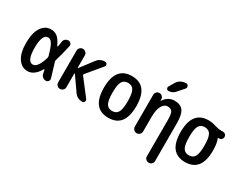

<svg xmlns="http://www.w3.org/2000/svg" viewBox="-106 -1351 2712 2157"><g transform="rotate(30 1250.0 -273.0)"><path d="M217.8 -435.5Q141.6 -435.5 141.6 -259.8Q141.6 -84 217.8 -84Q279.3 -84 324.2 -233.4Q327.1 -244.1 324.2 -255.9Q294.9 -362.3 271 -398.9Q247.1 -435.5 217.8 -435.5ZM201.2 9.8Q126 9.8 78.6 -59.6Q31.2 -128.9 31.2 -259.8Q31.2 -388.7 77.6 -459.5Q124 -530.3 201.2 -530.3Q248 -530.3 282.7 -503.4Q317.4 -476.6 353.5 -400.4Q357.4 -396.5 361.3 -401.4Q363.3 -413.1 367.2 -437.5Q371.1 -461.9 372.1 -469.7Q375 -492.2 392.1 -505.9Q409.2 -519.5 430.7 -519.5Q450.2 -519.5 463.4 -504.4Q476.6 -489.3 471.7 -468.8Q444.3 -342.8 417 -255.9Q414.1 -247.1 418 -235.4Q437.5 -175.8 473.6 -51.8Q478.5 -32.2 466.8 -16.1Q455.1 0 434.6 0Q411.1 0 393.6 -14.6Q376 -29.3 371.1 -51.8Q369.1 -61.5 365.7 -79.6Q362.3 -97.7 361.3 -100.6Q360.4 -103.5 356.9 -103.5Q353.5 -103.5 352.5 -101.6Q289.1 9.8 201.2 9.8Z M565.4 -53.7V-465.8Q565.4 -488.3 580.6 -503.9Q595.7 -519.5 618.7 -519.5Q641.6 -519.5 657.2 -503.9Q672.9 -488.3 672.9 -465.8V-307.6Q672.9 -304.7 675.3 -304.2Q677.7 -303.7 679.7 -305.7L803.7 -468.8Q841.8 -519.5 906.2 -519.5Q924.8 -519.5 933.1 -502.4Q941.4 -485.4 928.7 -470.7L769.5 -279.3Q761.7 -269.5 768.6 -260.7L930.7 -50.8Q942.4 -35.2 934.1 -17.6Q925.8 0 906.2 0Q841.8 0 804.7 -52.7L679.7 -231.4Q676.8 -235.4 673.8 -232.4Q672.9 -231.4 672.9 -228.5V-53.7Q672.9 -31.2 657.2 -15.6Q641.6 0 618.7 0Q595.7 0 580.6 -16.1Q565.4 -32.2 565.4 -53.7Z M1325.2 -402.8Q1301.8 -442.4 1250 -442.4Q1198.2 -442.4 1174.8 -402.8Q1151.4 -363.3 1151.4 -260.3Q1151.4 -157.2 1174.8 -117.7Q1198.2 -78.1 1250 -78.1Q1301.8 -78.1 1325.2 -117.7Q1348.6 -157.2 1348.6 -260.3Q1348.6 -363.3 1325.2 -402.8ZM1460 -260.3Q1460 9.8 1250 9.8Q1040 9.8 1040 -260.3Q1040 -530.3 1250 -530.3Q1460 -530.3 1460 -260.3Z M1559.6 -53.7V-467.8Q1559.6 -489.3 1574.7 -504.4Q1589.8 -519.5 1611.3 -519.5Q1633.8 -519.5 1648.4 -504.9Q1663.1 -490.2 1664.1 -467.8L1665 -448.2Q1665 -447.3 1666 -447.3Q1668 -447.3 1668 -449.2Q1689.5 -487.3 1725.1 -508.8Q1760.7 -530.3 1801.8 -530.3Q1880.9 -530.3 1915.5 -483.4Q1950.2 -436.5 1950.2 -320.3V167Q1950.2 189.5 1934.6 204.6Q1918.9 219.7 1897 219.7Q1875 219.7 1859.4 204.6Q1843.8 189.5 1843.8 167V-300.8Q1843.8 -382.8 1827.1 -409.2Q1810.5 -435.5 1766.6 -435.5Q1724.6 -435.5 1696.3 -385.7Q1668 -335.9 1668 -244.1V-53.7Q1668 -31.2 1651.9 -15.6Q1635.7 0 1613.8 0Q1591.8 0 1575.7 -16.1Q1559.6 -32.2 1559.6 -53.7ZM1701.2 -701.2Q1718.8 -731.4 1749.5 -748Q1780.3 -764.6 1815.4 -764.6Q1837.9 -764.6 1845.7 -745.1Q1853.5 -725.6 1839.8 -709L1767.6 -627Q1735.4 -589.8 1684.6 -589.8Q1668.9 -589.8 1661.1 -604.5Q1653.3 -619.1 1661.1 -632.8Z M2320.3 -402.8Q2296.9 -442.4 2245.1 -442.4Q2193.4 -442.4 2169.9 -402.8Q2146.5 -363.3 2146.5 -260.3Q2146.5 -157.2 2169.9 -117.7Q2193.4 -78.1 2245.1 -78.1Q2296.9 -78.1 2320.3 -117.7Q2343.8 -157.2 2343.8 -260.3Q2343.8 -363.3 2320.3 -402.8ZM2245.1 -530.3Q2288.1 -530.3 2335.9 -515.1Q2383.8 -500 2420.9 -500H2448.2Q2465.8 -500 2478.5 -486.8Q2491.2 -473.6 2491.2 -456.1Q2491.2 -438.5 2478.5 -425.3Q2465.8 -412.1 2448.2 -412.1H2430.7H2429.7V-411.1L2430.7 -410.2Q2455.1 -352.5 2455.1 -259.8Q2455.1 9.8 2245.1 9.8Q2035.2 9.8 2035.2 -260.3Q2035.2 -530.3 2245.1 -530.3Z"/></g></svg>

Font: Rounded-X Mgen+ 1m medium
Style: Regular
Weight: 500
Designer: [Source Han Sans]
Ryoko NISHIZUKA  (kana & ideographs); Paul D. Hunt (Latin, Greek & Cyrillic); Wenlong ZHANG  (bopomofo
Version: Version 1.059.20150602